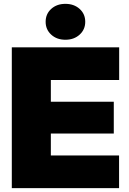

<svg xmlns="http://www.w3.org/2000/svg" viewBox="-20 -972 667 992"><path d="M41 0V-727.5H595.7V-558.6H242.7V-446.3H567.9V-282.2H242.7V-168.9H595.2V0ZM317.9 -766.6Q273.4 -766.6 244.6 -793Q215.8 -819.3 215.8 -859.4Q215.8 -899.9 244.6 -926Q273.4 -952.1 317.9 -952.1Q362.3 -952.1 391.4 -926Q420.4 -899.9 420.4 -859.4Q420.4 -819.3 391.4 -793Q362.3 -766.6 317.9 -766.6Z"/></svg>

Font: Inter 28pt Black
Style: Regular
Weight: 900
Designer: Rasmus Andersson
Foundry: rsms
Version: Version 4.001;git-66647c0bb